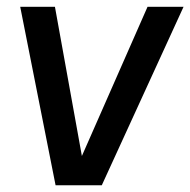

<svg xmlns="http://www.w3.org/2000/svg" viewBox="-20 -550 565 570"><path d="M145 0 40 -529.8H143.1L223.1 -86.9L418 -529.8H524.9L282.2 0Z"/></svg>

Font: Cooper Hewitt
Style: Medium Italic
Weight: 708
Designer: Village Type and Design LLC
Foundry: Cooper Hewitt Smithsonian Design Museum
Version: 1.000